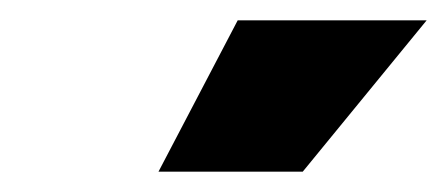

<svg xmlns="http://www.w3.org/2000/svg" viewBox="-20 -904 440 189"><path d="M136 -735 214 -884H400L278 -735Z"/></svg>

Font: Mona Sans ExtraLight Black
Style: Italic
Weight: 900
Italic angle: -11.6951°
Version: Version 2.000